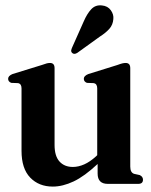

<svg xmlns="http://www.w3.org/2000/svg" viewBox="-20 -679 558 709"><path d="M59.5 -122V-352.5Q59.5 -369 47.5 -372L21.5 -373Q10 -377.5 10 -388Q10 -399 26 -405.5L134.5 -439Q146.5 -443.5 152.8 -445Q159 -446.5 164.5 -446.5Q181.5 -446.5 181.5 -427.5V-144Q181.5 -102.5 199.8 -82.5Q218 -62.5 249 -62.5Q269.5 -62.5 291 -72Q312.5 -81.5 335 -102L339 -106V-352.5Q339 -369 327 -372L301 -373Q289.5 -377.5 289.5 -388Q289.5 -399 306 -405.5L413.5 -439Q425.5 -443.5 432 -445Q438.5 -446.5 444 -446.5Q461 -446.5 461 -427.5V-64Q461 -41.5 475.5 -37L496 -32.5Q508 -26.5 508 -15.5Q508 0 490.5 0H378Q340.5 0 340.5 -38V-73.5Q292 -28 251.8 -9Q211.5 10 175 10Q123.5 10 91.5 -23.2Q59.5 -56.5 59.5 -122ZM289 -599.5Q301.5 -628.5 317 -645Q332.5 -661.5 356 -659Q378 -657 389.2 -641.2Q400.5 -625.5 398.5 -608.5Q397 -587.5 384 -572.8Q371 -558 349 -544L265 -483.5Q253 -476.5 246 -484Q242 -488.5 243 -493.5Q244 -498.5 246.5 -504Z"/></svg>

Font: Fraunces 144pt Soft SemiBold
Style: Regular
Weight: 600
Version: Version 1.000;[b76b70a41]